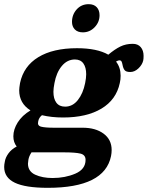

<svg xmlns="http://www.w3.org/2000/svg" viewBox="-43 -738 708 920"><path d="M302 -633Q302 -668 324.5 -693Q347 -718 382 -718Q407 -718 420.5 -703.5Q434 -689 434 -665Q434 -632 410.5 -607.5Q387 -583 354 -583Q329 -583 315.5 -597Q302 -611 302 -633ZM645 -470Q645 -455 643 -447Q638 -427 620 -410Q602 -393 581 -393Q561 -393 554 -402Q547 -411 544 -428Q542 -439 539 -444Q536 -449 529 -449Q523 -449 513 -443Q535 -415 535 -375Q535 -356 531 -340Q514 -260 443 -217.5Q372 -175 259 -175Q204 -175 158 -186Q143 -174 140 -156Q135 -136 154 -131Q173 -126 215 -126H353Q415 -126 453.5 -97.5Q492 -69 492 -19Q492 -5 489 10Q458 162 186 162Q79 162 28 137.5Q-23 113 -23 62Q-23 51 -20 37Q-17 17 -2.5 -3Q12 -23 37 -36Q21 -56 21 -85Q21 -118 42 -151.5Q63 -185 103 -209Q49 -243 49 -305Q49 -316 53 -340Q70 -421 140.5 -464Q211 -507 326 -507Q422 -507 476 -476Q507 -502 533.5 -515Q560 -528 593 -528Q618 -528 631.5 -512Q645 -496 645 -470ZM370 -382Q370 -415 356.5 -434Q343 -453 316 -453Q279 -453 253 -421.5Q227 -390 218 -340Q213 -315 213 -298Q213 -265 227 -246Q241 -227 269 -227Q305 -227 330 -258.5Q355 -290 365 -340Q370 -365 370 -382ZM110 -8H108Q96 10 93 28Q91 40 91 46Q91 83 125.5 99Q160 115 209 115Q269 115 318 94Q367 73 367 28Q367 4 342.5 -2Q318 -8 263 -8Z"/></svg>

Font: Trirong ExtraBold
Style: Italic
Weight: 800
Italic angle: -12°
Designer: Katatrad Team
Foundry: CadsonDemak
Version: Version 1.001